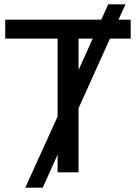

<svg xmlns="http://www.w3.org/2000/svg" viewBox="-20 -790 623 880"><path d="M244 0V-81L176 70H96L244 -256V-613H4V-700H444L476 -770H555L523 -700H579V-613H484L340 -294V0ZM340 -469 405 -613H340Z"/></svg>

Font: Montserrat Medium
Style: Regular
Weight: 500
Designer: Julieta Ulanovsky
Foundry: Julieta Ulanovsky
Version: Version 9.000; ttfautohint (v1.8.4.7-5d5b)